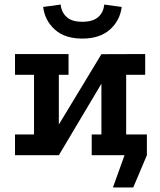

<svg xmlns="http://www.w3.org/2000/svg" viewBox="-20 -688 710 851"><path d="M46.5 -448.5H283.8V-356.5H240.8V-136L429.5 -447.8L623.5 -448.5V-356.5H539.2V-92H623.5V0H386.5V-92H429.5V-317L240.8 0H46.5V-92H130.8V-356.5H46.5ZM344.5 -517Q267.5 -517 223.2 -556.8Q179 -596.5 171.2 -657.2L249 -667.8Q251.8 -634.8 274.8 -613.1Q297.8 -591.5 344.5 -591.5Q392.2 -591.5 415.8 -612.9Q439.2 -634.2 441.8 -667.8L519.5 -657.2Q511.8 -596.5 467 -556.8Q422.2 -517 344.5 -517ZM480.5 143 532 0H430V-92H631V0L570.5 143Z"/></svg>

Font: Podkova VF Beta
Style: Regular
Weight: 400
Designer: Ilya Yudin
Foundry: Cyreal (www.cyreal.org)
Version: Version 2.100